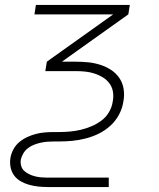

<svg xmlns="http://www.w3.org/2000/svg" viewBox="-20 -540 640 775"><path d="M419 215H173Q154 215 135 213Q116 211 98 206Q80 201 64 192Q48 183 37.5 169Q27 155 23 136.5Q19 118 22 98Q25 80 34 63Q43 46 58 33.5Q73 21 90.5 13Q108 5 125.5 0.5Q143 -4 161.5 -5.5Q180 -7 198 -7H218Q240 -7 262 -9Q284 -11 305.5 -16Q327 -21 348.5 -30Q370 -39 389 -53Q408 -67 420 -87.5Q432 -108 435 -130Q439 -150 436 -169Q433 -188 422 -203Q411 -218 395.5 -227.5Q380 -237 362 -243Q344 -249 324.5 -251Q305 -253 285 -253H163L169 -291L437 -482H119L125 -520H504L498 -482L293 -336L230 -291H285Q311 -291 336 -288.5Q361 -286 384.5 -278.5Q408 -271 428 -258Q448 -245 461.5 -225.5Q475 -206 479 -181Q483 -156 478 -130Q474 -103 460.5 -77.5Q447 -52 425.5 -32.5Q404 -13 378.5 -0.5Q353 12 325.5 19Q298 26 271.5 28.5Q245 31 219 31H198Q185 31 171.5 32Q158 33 144.5 36Q131 39 118 44Q105 49 93.5 57.5Q82 66 74.5 78.5Q67 91 64 104Q62 117 65.5 129.5Q69 142 78 150Q87 158 98.5 163.5Q110 169 122.5 172Q135 175 147.5 176Q160 177 173 177H419Z"/></svg>

Font: Iosevka Aile XLt Obl
Style: Regular
Weight: 200
Italic angle: -9°
Designer: Belleve Invis
Foundry: Belleve Invis
Version: Version 31.1.0; ttfautohint (v1.8.4)